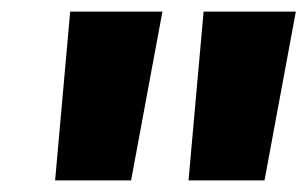

<svg xmlns="http://www.w3.org/2000/svg" viewBox="-20 -760 530 331"><path d="M260 -740 206 -449H75L101 -740ZM490 -740 436 -449H305L331 -740Z"/></svg>

Font: Pathway Extreme 28pt
Style: Bold Italic
Weight: 700
Italic angle: -8°
Designer: Eduardo Rodriguez Tunni
Foundry: Eduardo Rodriguez Tunni
Version: Version 1.001;gftools[0.9.26]